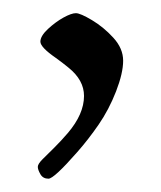

<svg xmlns="http://www.w3.org/2000/svg" viewBox="-20 -111 243 290"><path d="M82.3 90.1Q106.9 61.3 106.9 33.9Q106.9 10 83.5 -8.8Q74 -16.6 64.5 -23.4Q41 -39.6 41 -48.1Q41 -56.6 52.5 -67.3Q64 -77.9 75.9 -84.5Q87.9 -91.1 94.6 -91.1Q101.3 -91.1 118.9 -80.6Q136.5 -70.1 151.2 -54Q166 -37.8 166 -19.3Q166 -0.7 155.3 27Q144.5 54.7 128.9 77.3Q113.3 99.9 96.7 118.7Q61.5 158.9 53.2 158.9Q44.9 158.9 41 152.1Q37.1 145.3 37.1 141Q37.1 136.7 44.3 129.5Q51.5 122.3 61.8 112.2Q72 102.1 82.3 90.1Z"/></svg>

Font: Fanwood Text
Style: Regular
Weight: 400
Version: Version 1.1001